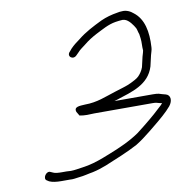

<svg xmlns="http://www.w3.org/2000/svg" viewBox="-75 -721 779 800"><g transform="rotate(-10 314.5 -321.0)"><path d="M274.7 -501 283.7 -510C294 -522 305.3 -528.3 317.2 -538C335.6 -552.9 351.1 -562.7 372.5 -574C399.3 -587.2 426.5 -603.8 458.6 -609L473.1 -611C477.2 -611.7 481 -612 484.3 -612C487.1 -612.7 491.4 -612.3 497.1 -611C515.4 -606.1 531.3 -581.8 539.1 -568C542.6 -560 543.7 -550 547.1 -542C547.5 -538 548.4 -531.7 549.7 -523C552 -506.2 549.2 -489.1 551 -472L548.9 -463C547 -457.7 545.4 -452.3 544.2 -447L534.3 -404C529.4 -390.3 521.4 -378.4 512.2 -369C503.8 -360.1 486.7 -352.4 477.2 -347.5C457.9 -337.6 429.1 -330.5 406.6 -323C363.5 -309.7 325.7 -292 273.4 -292C252.1 -290.5 224.6 -291.8 232.9 -268L243 -251C253.2 -249 263.6 -248 274.3 -248C284.4 -248.7 294.8 -249 305.5 -249H550.5C567.1 -249 570 -247 581.3 -244L590.9 -242C587.1 -237.3 580.7 -231 571.5 -223C552.5 -205.6 544.2 -197.6 525.6 -182.5L499.2 -161C489.3 -153 479.1 -145 468.6 -137C431 -110.7 382.3 -89 338.6 -72L307.9 -60C280.5 -49.6 249.3 -39.8 218.3 -36C201.9 -34 183.6 -30 167.9 -30C162.1 -30.7 155.8 -31 149.2 -31H129.2C116.9 -31 100.5 -31.9 93.3 -36L84.2 -40C65.9 -50.4 45 -16.5 62.8 -8L70.7 -3C83.2 2.8 101.2 5 120.8 5H156.8C172.2 6.4 181.7 3.4 195.5 2C220 -0.2 235.2 -5.5 257.1 -9C277.2 -13.4 296.3 -19.6 315.2 -27C360.7 -46 411.4 -65.8 454.5 -89C475.2 -101.3 499.5 -119.9 518.2 -135L545.2 -157C567.6 -175.2 598.9 -201.3 617.7 -224C635.1 -245.7 632.4 -269.4 612.5 -275L597.4 -279L584.3 -283C578.6 -284.3 570.1 -285 558.8 -285H396.8L409.7 -289C473.7 -310.1 546.7 -326.7 569.6 -401L580.2 -447C582.8 -458.1 587.5 -468.2 587.6 -479C591.8 -545 580.5 -600.2 539.7 -631C528.6 -640.8 511.3 -650.5 490.6 -648C485.3 -648 479.8 -647.3 474.1 -646C446.1 -641.5 424.5 -635.4 401.3 -625C364 -606.7 329.8 -589.6 298.2 -564C283.7 -553.5 271.3 -544.3 258.6 -531L250.3 -521C231.2 -503.1 257.2 -481.5 274.7 -501Z"/></g></svg>

Font: HoneyBee
Style: LitIt
Weight: 300
Foundry: Cannot Into Space Fonts
Version: Version 0.89